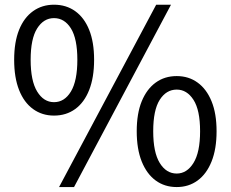

<svg xmlns="http://www.w3.org/2000/svg" viewBox="-20 -766 961 800"><path d="M205 -284.4Q155.3 -284.4 117.7 -311.7Q80 -339 59.5 -390.9Q39 -442.9 39 -516.9Q39 -590.7 59.5 -641.7Q80 -692.6 117.7 -719.5Q155.3 -746.4 205 -746.4Q255.8 -746.4 293.4 -719.5Q331 -692.6 351.5 -641.7Q372.1 -590.7 372.1 -516.9Q372.1 -442.9 351.5 -390.9Q331 -339 293.4 -311.7Q255.8 -284.4 205 -284.4ZM205 -340.3Q248.7 -340.3 275.5 -384.7Q302.3 -429.1 302.3 -516.9Q302.3 -604.7 275.5 -647.6Q248.7 -690.5 205 -690.5Q161.9 -690.5 134.8 -647.6Q107.7 -604.7 107.7 -516.9Q107.7 -429.1 134.8 -384.7Q161.9 -340.3 205 -340.3ZM226.1 13.4 630.8 -746.4H692.5L288.5 13.4ZM716.3 13.4Q666 13.4 628.7 -13.9Q591.4 -41.2 570.5 -93.1Q549.7 -145.1 549.7 -219.1Q549.7 -292.9 570.5 -343.9Q591.4 -394.9 628.7 -421.9Q666 -449 716.3 -449Q766.1 -449 803.4 -421.9Q840.7 -394.9 861.5 -343.9Q882.4 -292.9 882.4 -219.1Q882.4 -145.1 861.5 -93.1Q840.7 -41.2 803.4 -13.9Q766.1 13.4 716.3 13.4ZM716.3 -42.9Q758.8 -42.9 786.2 -87.1Q813.7 -131.4 813.7 -219.1Q813.7 -307.3 786.2 -350Q758.8 -392.7 716.3 -392.7Q672.6 -392.7 645.5 -350Q618.4 -307.3 618.4 -219.1Q618.4 -131.4 645.5 -87.1Q672.6 -42.9 716.3 -42.9Z"/></svg>

Font: Noto Sans TC
Style: Regular
Weight: 100
Designer: Ryoko NISHIZUKA 西塚涼子 (kana, bopomofo & ideographs); Paul D. Hunt (Latin, Greek & Cyrillic); Sandoll Communications 산돌커뮤니
Foundry: Adobe
Version: Version 2.004;hotconv 1.0.118;makeotfexe 2.5.65603